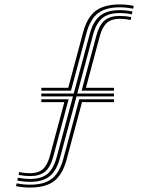

<svg xmlns="http://www.w3.org/2000/svg" viewBox="-20 -828 666 854"><path d="M51.2 0 54 -12.5Q84.2 -6.5 113.8 -6.5Q176.5 -6.5 210.8 -33.2Q245 -60 261.5 -121.2L332.5 -386.5H487V-373.8H344.8L276.2 -118Q258.2 -51.5 220.8 -22.6Q183.2 6.2 113.8 6.2Q82 6.2 51.2 0ZM62.5 -50 65.2 -62.8Q77.8 -60 90.2 -58.8Q102.8 -57.5 113.8 -57.5Q150 -57.5 170.5 -75.4Q191 -93.2 202 -134.8L266.2 -373.8H163.8V-386.5H285.2L217 -131.5Q204.5 -84.8 180.6 -64.8Q156.8 -44.8 113.8 -44.8Q102 -44.8 88.8 -46.1Q75.5 -47.5 62.5 -50ZM163.8 -424.8V-437.5H283.5L349.5 -683.8Q367.5 -750.8 405.4 -779.5Q443.2 -808.2 512.5 -808.2Q544.2 -808.2 575 -802L572 -789.2Q542.2 -795.5 512.5 -795.5Q450 -795.5 415.5 -768.9Q381 -742.2 364.5 -680.5L295.8 -424.8ZM343 -424.8 409 -670.8Q421.5 -717 445.5 -737.1Q469.5 -757.2 512.5 -757.2Q524.2 -757.2 537.6 -755.9Q551 -754.5 563.8 -751.8L561 -739.2Q535.5 -744.5 512.5 -744.5Q476.2 -744.5 455.6 -726.5Q435 -708.5 423.8 -667.2L362.2 -437.5H487V-424.8ZM56.8 -25 59.8 -37.5Q88.2 -32 113.8 -32Q163.2 -32 190.5 -54.2Q217.8 -76.5 231.8 -128L304.5 -399.2H163.8V-412H308L379.2 -677.2Q394.5 -733.8 425.5 -758.2Q456.5 -782.8 512.5 -782.8Q539.8 -782.8 569.2 -777L566.5 -764.2Q553.2 -767 539.1 -768.5Q525 -770 512.5 -770Q463 -770 435.5 -747.8Q408 -725.5 394 -674L323.8 -412H487V-399.2H320.5L246.5 -124.5Q231.2 -68.2 200.5 -43.8Q169.8 -19.2 113.8 -19.2Q86 -19.2 56.8 -25Z"/></svg>

Font: Big Shoulders Inline Display Thin Medium
Style: Regular
Weight: 500
Version: Version 2.002